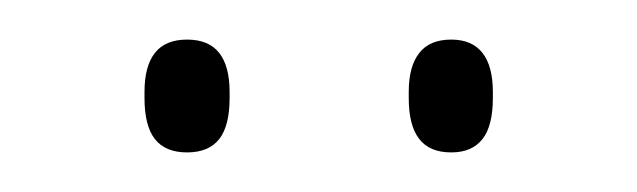

<svg xmlns="http://www.w3.org/2000/svg" viewBox="-20 -668 322 97"><path d="M74.5 -591Q63.5 -591 58.2 -597.8Q53 -604.5 53 -618.5V-621.5Q53 -634.5 58.2 -641.2Q63.5 -648 74.5 -648Q85.5 -648 90.8 -641.2Q96 -634.5 96 -621.5V-618.5Q96 -604.5 90.8 -597.8Q85.5 -591 74.5 -591ZM208 -591Q197 -591 191.8 -597.8Q186.5 -604.5 186.5 -618.5V-621.5Q186.5 -634.5 191.8 -641.2Q197 -648 208 -648Q218.5 -648 223.8 -641.2Q229 -634.5 229 -621.5V-618.5Q229 -604.5 223.8 -597.8Q218.5 -591 208 -591Z"/></svg>

Font: Anek Gujarati Medium Thin
Style: Regular
Weight: 250
Version: Version 1.003